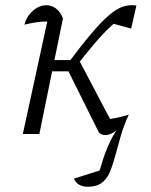

<svg xmlns="http://www.w3.org/2000/svg" viewBox="-20 -511 577 732"><path d="M67 0 167 -460 178 -429Q148 -430 125 -427Q102 -424 73 -417Q79 -440 92.5 -456.5Q106 -473 122.5 -482Q139 -491 157 -491Q177 -491 193.5 -478.5Q210 -466 220 -441L130 0ZM152 -239 162 -282H270L261 -239ZM265 -252 231 -259Q287 -334 326.5 -381Q366 -428 395.5 -453Q425 -478 449.5 -486Q474 -494 500 -490L480 -402L396 -425L438 -441Q410 -419 386.5 -395.5Q363 -372 334.5 -338Q306 -304 265 -252ZM357 -6 231 -259 277 -290 415 -28 377 -54Q400 -57 423 -61.5Q446 -66 471 -74Q452 -33 440.5 7Q429 47 419.5 82.5Q410 118 399 144.5Q388 171 368 186Q348 201 315 201Q295 201 281.5 193Q268 185 262 170L382 132L353 159Q362 134 370.5 104.5Q379 75 393.5 42Q408 9 432 -26L442 -30Q425 -13 410 -4.5Q395 4 382 4Q374 4 368 1.5Q362 -1 357 -6Z"/></svg>

Font: Piazzolla 8pt ExtraLight
Style: Italic
Weight: 250
Italic angle: -11.3°
Designer: Juan Pablo del Peral
Foundry: Huerta Tipografica
Version: Version 2.001